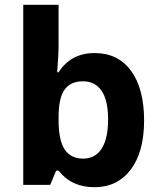

<svg xmlns="http://www.w3.org/2000/svg" viewBox="-20 -780 673 810"><path d="M227.1 -291V-274.9Q227.1 -187 253.2 -148.9Q279.3 -110.8 330.6 -110.8Q381.8 -110.8 408.9 -153.1Q436 -195.3 436 -275.9Q436 -356.4 408.7 -396.7Q381.3 -437 330.1 -437Q278.8 -437 253.4 -403.1Q228 -369.1 227.1 -291ZM227.1 -60.1H216.8L191.9 0H78.1V-759.8H227.1V-583Q227.1 -549.3 221.2 -475.1H227.1Q279.3 -556.2 378.9 -556.2Q478.5 -556.2 533.2 -480.7Q587.9 -405.3 587.9 -272Q587.9 -138.7 531.5 -64.5Q475.1 9.8 378.4 9.8Q281.7 9.8 227.1 -60.1Z"/></svg>

Font: NotoSans-Bold
Style: Bold
Weight: 700
Designer: Monotype Design team
Foundry: Monotype Imaging Inc.
Version: Version 1.04